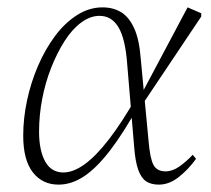

<svg xmlns="http://www.w3.org/2000/svg" viewBox="-20 -489 572 521"><path d="M139 12Q95 12 69 -21.5Q43 -55 43 -121Q43 -168 53.5 -217Q64 -266 83.5 -311Q103 -356 129.5 -391.5Q156 -427 189 -448Q222 -469 258 -469Q287 -469 308.5 -456Q330 -443 344 -412.5Q358 -382 362 -329L371 -233L372 -224L383 -108Q387 -59 396.5 -41.5Q406 -24 429 -24Q448 -24 466.5 -37Q485 -50 503 -69L512 -58Q491 -29 465 -8.5Q439 12 411 12Q390 12 376.5 3Q363 -6 355 -28.5Q347 -51 344 -91L325 -317Q320 -384 301.5 -415Q283 -446 250 -446Q225 -446 200.5 -428Q176 -410 155.5 -378Q135 -346 119 -305.5Q103 -265 94.5 -220.5Q86 -176 86 -132Q86 -81 102.5 -51Q119 -21 152 -21Q179 -21 210 -43.5Q241 -66 276 -111.5Q311 -157 350 -225L360 -203L356 -202Q315 -128 278.5 -80.5Q242 -33 208 -10.5Q174 12 139 12ZM366 -205 362 -230 489 -469 526 -453V-444Z"/></svg>

Font: Source Serif 4 48pt Light
Style: Italic
Weight: 300
Italic angle: -12°
Designer: Frank Grießhammer
Foundry: Adobe Systems Incorporated
Version: Version 4.004;hotconv 1.0.116;makeotfexe 2.5.65601